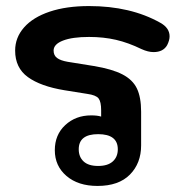

<svg xmlns="http://www.w3.org/2000/svg" viewBox="-20 -604 610 634"><path d="M161 -108Q161 -159 195.5 -191Q230 -223 281 -223Q302 -223 314 -219V-240Q314 -268 305.5 -279Q297 -290 268 -294L193 -306Q114 -319 72 -349.5Q30 -380 30 -437Q30 -480 59.5 -513.5Q89 -547 144 -565.5Q199 -584 274 -584Q411 -584 509 -529Q540 -512 540 -484Q540 -471 532 -455Q519 -432 487 -432Q469 -432 447 -442Q404 -463 363 -472.5Q322 -482 274 -482Q219 -482 188 -470Q157 -458 157 -437Q157 -421 168.5 -412.5Q180 -404 203 -400L290 -386Q350 -376 384 -358.5Q418 -341 432 -312Q446 -283 446 -235V-124Q446 -65 409 -27.5Q372 10 302 10Q238 10 199.5 -23Q161 -56 161 -108ZM369 -111Q369 -161 304 -161Q240 -161 240 -111Q240 -86 256 -71Q272 -56 304 -56Q336 -56 352.5 -71Q369 -86 369 -111Z"/></svg>

Font: Kodchasan
Style: Bold
Weight: 700
Designer: Katatrad Aksorn Co.,Ltd.
Foundry: Cadson Demak Co.,Ltd.
Version: Version 1.000; ttfautohint (v1.6)